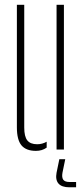

<svg xmlns="http://www.w3.org/2000/svg" viewBox="-20 -620 344 796"><path d="M50 -92V-600H80.5V-91Q80.5 -54 93.2 -38Q106 -22 134 -22Q155.5 -22 173.5 -32.5V-8Q154.5 5.5 129 5.5Q88.5 5.5 69.2 -17.2Q50 -40 50 -92ZM214.5 0V-600H245V0ZM295.5 156.5H268Q236 156.5 222.5 141Q209 125.5 214.5 96L226 40H250.5L239 96Q235.5 115.5 242.2 125Q249 134.5 268 134.5H295.5Z"/></svg>

Font: Big Shoulders Stencil Display Thin ExtraLight
Style: Regular
Weight: 250
Version: Version 2.001